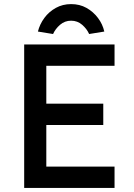

<svg xmlns="http://www.w3.org/2000/svg" viewBox="-20 -917 654 937"><path d="M98 0V-700H539V-596H206V-411H484V-307H206V-104H539V0ZM239 -751 165 -763Q174 -799 196.5 -829.5Q219 -860 252.5 -878.5Q286 -897 327 -897Q369 -897 402 -878.5Q435 -860 458 -829.5Q481 -799 489 -763L415 -751Q404 -776 381 -796Q358 -816 327 -816Q296 -816 273 -796Q250 -776 239 -751Z"/></svg>

Font: Lexend
Style: Regular
Weight: 400
Designer: Bonnie Shaver-Troup, Thomas Jockin
Foundry: Lexend
Version: Version 1.007; ttfautohint (v1.8.3)